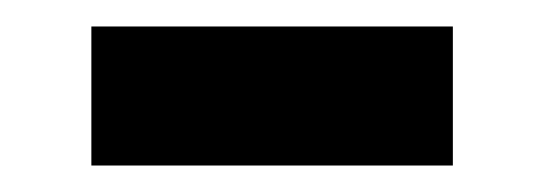

<svg xmlns="http://www.w3.org/2000/svg" viewBox="-20 -359 410 145"><path d="M49 -234H322V-339H49Z"/></svg>

Font: Source Han Sans SC Bold
Style: Regular
Weight: 700
Designer: Ryoko NISHIZUKA (kana & ideographs); Paul D. Hunt (Latin, Greek & Cyrillic); Wenlong ZHANG (bopomofo); Sandoll Communica
Foundry: Adobe Systems Incorporated
Version: Version 1.001;PS 1.001;hotconv 1.0.78;makeotf.lib2.5.61930